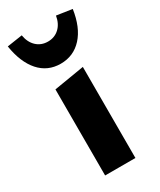

<svg xmlns="http://www.w3.org/2000/svg" viewBox="-188 -736 662 796"><g transform="rotate(-30 142.5 -338.0)"><path d="M69 0V-412L214 -436V0ZM142 -493Q80 -493 40 -538Q0 -583 -13 -665L60 -676Q66 -640 88 -619.5Q110 -599 142 -599Q174 -599 196 -619.5Q218 -640 224 -676L298 -665Q286 -583 245 -538Q204 -493 142 -493Z"/></g></svg>

Font: Ysabeau Infant ExtraBold
Style: Regular
Weight: 800
Designer: Christian Thalmann (Catharsis Fonts)
Version: Version 2.001;gftools[0.9.30]; featfreeze: ss01,ss02,lnum